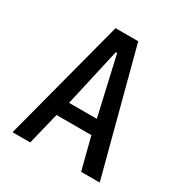

<svg xmlns="http://www.w3.org/2000/svg" viewBox="-168 -854 937 983"><g transform="rotate(30 300.0 -362.5)"><path d="M233.5 -725H367.5L558.5 0H448.5L400 -189H194L147.5 0H43ZM382.5 -275 304 -619H296L218.5 -275Z"/></g></svg>

Font: JuliaMono Medium
Style: Regular
Weight: 500
Monospace: yes
Designer: cormullion
Foundry: corm
Version: Version 0.054; ttfautohint (v1.8.4)